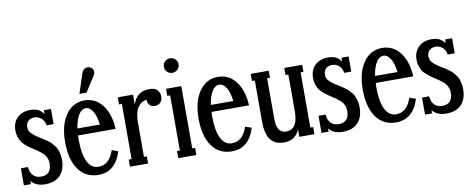

<svg xmlns="http://www.w3.org/2000/svg" viewBox="-64 -1017 3267 1327"><g transform="rotate(-10 1569.5 -353.5)"><path d="M186 -303.2Q202.1 -293.5 210.4 -288.3Q218.8 -283.2 233.6 -272.2Q248.5 -261.2 256.8 -252.7Q265.1 -244.1 275.9 -230.2Q286.6 -216.3 292.2 -202.4Q297.9 -188.5 302 -169.7Q306.2 -150.9 306.2 -129.9Q306.2 -58.6 269 -20.3Q231.9 18.1 164.1 18.1Q96.7 18.1 65.9 -22.9V0H16.1V-120.1H65.9Q68.8 -81.1 89.4 -60.1Q109.9 -39.1 145 -39.1Q217.8 -39.1 217.8 -120.1Q217.8 -136.7 212.4 -151.4Q207 -166 200.4 -175.8Q193.8 -185.5 179.4 -197.8Q165 -210 156.5 -215.8Q147.9 -221.7 128.9 -233.9Q108.9 -247.1 98.4 -254.4Q87.9 -261.7 71 -276.6Q54.2 -291.5 45.9 -304.9Q37.6 -318.4 30.8 -338.9Q23.9 -359.4 23.9 -382.8Q23.9 -439.9 58.6 -472.9Q93.3 -505.9 151.9 -505.9Q213.4 -505.9 242.2 -460.9V-487.8H292V-381.8H242.2Q238.8 -412.6 217.5 -431.4Q196.3 -450.2 168 -450.2Q142.1 -450.2 125.5 -434.6Q108.9 -418.9 108.9 -392.1Q108.9 -377.4 114.3 -365.2Q119.6 -353 133.1 -341.3Q146.5 -329.6 155.8 -323Q165 -316.4 186 -303.2Z M620.6 -660.2 553.7 -556.2H503.9L547.9 -690.9Q559.6 -727.1 589.8 -727.1Q607.4 -727.1 619.1 -716.6Q630.9 -706.1 630.9 -689Q630.9 -676.8 620.6 -660.2ZM547.9 -37.1Q624 -37.1 655.8 -134.8L699.7 -119.1Q657.7 18.1 537.6 18.1Q448.2 18.1 398.4 -51.5Q348.6 -121.1 348.6 -244.1Q348.6 -363.8 397.9 -434.8Q447.3 -505.9 529.8 -505.9Q605.5 -505.9 653.8 -444.3Q702.1 -382.8 708.5 -274.9H444.8Q443.8 -265.1 443.8 -243.2Q443.8 -144 470.2 -90.6Q496.6 -37.1 547.9 -37.1ZM529.8 -451.2Q500 -451.2 479 -417.5Q458 -383.8 448.7 -323.2H606Q599.6 -383.3 578.6 -417.2Q557.6 -451.2 529.8 -451.2Z M983.4 -504.9Q1023.9 -504.9 1040.8 -486.1Q1057.6 -467.3 1057.6 -441.9Q1057.6 -414.6 1043.2 -399.2Q1028.8 -383.8 1004.4 -383.8Q981.4 -383.8 968 -397Q954.6 -410.2 954.6 -428.2V-435.1Q915 -431.2 891.4 -396Q867.7 -360.8 867.7 -287.1V-49.8H887.7V0H760.7V-49.8H780.8V-437H760.7V-486.8H867.7V-416Q895.5 -504.9 983.4 -504.9Z M1162.6 -689.9Q1183.6 -689.9 1199 -675.5Q1214.4 -661.1 1214.4 -639.2Q1214.4 -617.2 1198.7 -602.5Q1183.1 -587.9 1162.6 -587.9Q1142.1 -587.9 1126.7 -602.5Q1111.3 -617.2 1111.3 -639.2Q1111.3 -661.1 1126.7 -675.5Q1142.1 -689.9 1162.6 -689.9ZM1226.6 0H1099.6V-49.8H1119.6V-437H1099.6V-486.8H1206.5V-49.8H1226.6Z M1484.4 -37.1Q1560.5 -37.1 1592.3 -134.8L1636.2 -119.1Q1594.2 18.1 1474.1 18.1Q1384.8 18.1 1335 -51.5Q1285.2 -121.1 1285.2 -244.1Q1285.2 -363.8 1334.5 -434.8Q1383.8 -505.9 1466.3 -505.9Q1542 -505.9 1590.3 -444.3Q1638.7 -382.8 1645 -274.9H1381.3Q1380.4 -265.1 1380.4 -243.2Q1380.4 -144 1406.7 -90.6Q1433.1 -37.1 1484.4 -37.1ZM1466.3 -451.2Q1436.5 -451.2 1415.5 -417.5Q1394.5 -383.8 1385.3 -323.2H1542.5Q1536.1 -383.3 1515.1 -417.2Q1494.1 -451.2 1466.3 -451.2Z M2055.2 -486.8V-437H2035.2V-49.8H2055.2V0H1949.2V-51.8Q1919.9 20 1837.9 20Q1713.9 20 1713.9 -145V-437H1693.8V-486.8H1820.3V-437H1800.3V-166Q1800.3 -152.8 1800.5 -145.3Q1800.8 -137.7 1802 -124Q1803.2 -110.4 1805.7 -102.1Q1808.1 -93.8 1813 -83Q1817.9 -72.3 1825 -66.2Q1832 -60.1 1843 -55.9Q1854 -51.8 1868.2 -51.8Q1949.2 -51.8 1949.2 -181.2V-437H1929.2V-486.8Z M2274.9 -303.2Q2291 -293.5 2299.3 -288.3Q2307.6 -283.2 2322.5 -272.2Q2337.4 -261.2 2345.7 -252.7Q2354 -244.1 2364.7 -230.2Q2375.5 -216.3 2381.1 -202.4Q2386.7 -188.5 2390.9 -169.7Q2395 -150.9 2395 -129.9Q2395 -58.6 2357.9 -20.3Q2320.8 18.1 2252.9 18.1Q2185.5 18.1 2154.8 -22.9V0H2105V-120.1H2154.8Q2157.7 -81.1 2178.2 -60.1Q2198.7 -39.1 2233.9 -39.1Q2306.6 -39.1 2306.6 -120.1Q2306.6 -136.7 2301.3 -151.4Q2295.9 -166 2289.3 -175.8Q2282.7 -185.5 2268.3 -197.8Q2253.9 -210 2245.4 -215.8Q2236.8 -221.7 2217.8 -233.9Q2197.8 -247.1 2187.3 -254.4Q2176.8 -261.7 2159.9 -276.6Q2143.1 -291.5 2134.8 -304.9Q2126.5 -318.4 2119.6 -338.9Q2112.8 -359.4 2112.8 -382.8Q2112.8 -439.9 2147.5 -472.9Q2182.1 -505.9 2240.7 -505.9Q2302.2 -505.9 2331.1 -460.9V-487.8H2380.9V-381.8H2331.1Q2327.6 -412.6 2306.4 -431.4Q2285.2 -450.2 2256.8 -450.2Q2231 -450.2 2214.4 -434.6Q2197.8 -418.9 2197.8 -392.1Q2197.8 -377.4 2203.1 -365.2Q2208.5 -353 2221.9 -341.3Q2235.4 -329.6 2244.6 -323Q2253.9 -316.4 2274.9 -303.2Z M2636.7 -37.1Q2712.9 -37.1 2744.6 -134.8L2788.6 -119.1Q2746.6 18.1 2626.5 18.1Q2537.1 18.1 2487.3 -51.5Q2437.5 -121.1 2437.5 -244.1Q2437.5 -363.8 2486.8 -434.8Q2536.1 -505.9 2618.7 -505.9Q2694.3 -505.9 2742.7 -444.3Q2791 -382.8 2797.4 -274.9H2533.7Q2532.7 -265.1 2532.7 -243.2Q2532.7 -144 2559.1 -90.6Q2585.4 -37.1 2636.7 -37.1ZM2618.7 -451.2Q2588.9 -451.2 2567.9 -417.5Q2546.9 -383.8 2537.6 -323.2H2694.8Q2688.5 -383.3 2667.5 -417.2Q2646.5 -451.2 2618.7 -451.2Z M3001.5 -303.2Q3017.6 -293.5 3025.9 -288.3Q3034.2 -283.2 3049.1 -272.2Q3064 -261.2 3072.3 -252.7Q3080.6 -244.1 3091.3 -230.2Q3102.1 -216.3 3107.7 -202.4Q3113.3 -188.5 3117.4 -169.7Q3121.6 -150.9 3121.6 -129.9Q3121.6 -58.6 3084.5 -20.3Q3047.4 18.1 2979.5 18.1Q2912.1 18.1 2881.3 -22.9V0H2831.5V-120.1H2881.3Q2884.3 -81.1 2904.8 -60.1Q2925.3 -39.1 2960.4 -39.1Q3033.2 -39.1 3033.2 -120.1Q3033.2 -136.7 3027.8 -151.4Q3022.5 -166 3015.9 -175.8Q3009.3 -185.5 2994.9 -197.8Q2980.5 -210 2971.9 -215.8Q2963.4 -221.7 2944.3 -233.9Q2924.3 -247.1 2913.8 -254.4Q2903.3 -261.7 2886.5 -276.6Q2869.6 -291.5 2861.3 -304.9Q2853 -318.4 2846.2 -338.9Q2839.4 -359.4 2839.4 -382.8Q2839.4 -439.9 2874 -472.9Q2908.7 -505.9 2967.3 -505.9Q3028.8 -505.9 3057.6 -460.9V-487.8H3107.4V-381.8H3057.6Q3054.2 -412.6 3033 -431.4Q3011.7 -450.2 2983.4 -450.2Q2957.5 -450.2 2940.9 -434.6Q2924.3 -418.9 2924.3 -392.1Q2924.3 -377.4 2929.7 -365.2Q2935.1 -353 2948.5 -341.3Q2961.9 -329.6 2971.2 -323Q2980.5 -316.4 3001.5 -303.2Z"/></g></svg>

Font: Margherita Semibold
Style: Regular
Weight: 600
Designer: James Puckett
Foundry: Dunwich Type Founders
Version: Version 1.008;hotconv 1.0.109;makeotfexe 2.5.65596